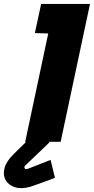

<svg xmlns="http://www.w3.org/2000/svg" viewBox="-42 -720 477 975"><path d="M209 -4H89L87 4L27 63Q-10 99 -19 133.5Q-28 168 -13.5 194Q1 220 33 230.5Q65 241 110 229Q119 226 136 220Q153 214 172.5 207Q192 200 209.5 193.5Q227 187 237 183L215 92Q215 92 199.5 98Q184 104 162.5 112.5Q141 121 122 128.5Q103 136 97 138Q90 140 86 137.5Q82 135 82 129.5Q82 124 87 120L207 5ZM135 -552 203 -550 86 0H266L415 -700H167Z"/></svg>

Font: Advent Pro Black
Style: Italic
Weight: 900
Italic angle: -12°
Version: Version 3.000